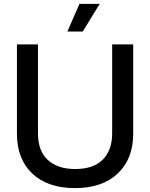

<svg xmlns="http://www.w3.org/2000/svg" viewBox="-20 -957 771 986"><path d="M67 -270V-729H175V-272Q175 -182 225.5 -135.5Q276 -89 366 -89Q460 -89 508 -137.5Q556 -186 556 -272V-729H664V-270Q664 -141 584.5 -66Q505 9 365 9Q225 9 146 -65.5Q67 -140 67 -270ZM326 -795 388 -937H492L405 -795Z"/></svg>

Font: Mona Sans Medium
Style: Regular
Weight: 500
Designer: Deni Anggara
Foundry: GitHub
Version: Version 2.000;Glyphs 3.2.3 (3260)